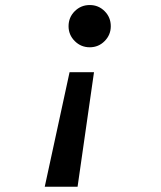

<svg xmlns="http://www.w3.org/2000/svg" viewBox="-20 -567 626 748"><path d="M154.3 160.6 251 -285.6H346.2L282.2 160.6ZM329.6 -382.8Q295.4 -382.8 271.2 -407Q247.1 -431.2 247.1 -464.8Q247.1 -499.5 271.2 -523.4Q295.4 -547.4 329.6 -547.4Q363.8 -547.4 387.7 -523.4Q411.6 -499.5 411.6 -464.8Q411.6 -431.2 387.7 -407Q363.8 -382.8 329.6 -382.8Z"/></svg>

Font: CaskaydiaCove NFP SemiBold
Style: Italic
Weight: 600
Italic angle: -10°
Designer: Aaron Bell
Foundry: Saja Typeworks
Version: Version 2111.001; VTT 6.35;Nerd Fonts 3.1.1